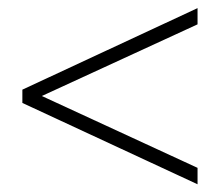

<svg xmlns="http://www.w3.org/2000/svg" viewBox="-20 -474 564 485"><path d="M70.5 -224.5V-238.5L479 -50V-8.5L36.5 -214V-247.5L479 -453.5V-412.5Z"/></svg>

Font: Newsreader Light
Style: Regular
Weight: 300
Designer: Hugues Gentile
Foundry: Production Type
Version: Version 1.003